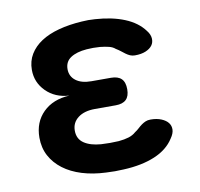

<svg xmlns="http://www.w3.org/2000/svg" viewBox="-68 -629 736 708"><g transform="rotate(-10 300.0 -275.0)"><path d="M513 -481Q525 -466 526 -451Q527 -436 519 -425Q511 -414 494.5 -407Q478 -400 454 -400Q444 -400 436 -403.5Q428 -407 420.5 -412.5Q413 -418 405.5 -424Q398 -430 388 -436Q379 -444 365 -447.5Q351 -451 332 -453Q319 -454 306.5 -454Q294 -454 282 -453Q244 -450 222 -435.5Q200 -421 200 -393Q200 -366 221 -350Q242 -334 279 -334H352Q378 -334 391 -321.5Q404 -309 404 -282Q404 -256 391 -243.5Q378 -231 352 -231H274Q234 -231 210.5 -213Q187 -195 187 -165Q187 -134 210.5 -118Q234 -102 274 -99Q290 -98 307 -98Q324 -98 340 -99Q362 -101 378 -106Q394 -111 405 -121Q413 -126 420.5 -133Q428 -140 435 -145Q442 -150 450 -153.5Q458 -157 469 -157Q492 -157 509 -150Q526 -143 534.5 -132Q543 -121 542.5 -106.5Q542 -92 530 -75Q506 -37 457 -16.5Q408 4 340 7Q324 8 307 8Q290 8 274 7Q225 5 184.5 -7.5Q144 -20 115 -42Q86 -64 70 -94Q54 -124 54 -162Q54 -220 91 -256.5Q128 -293 190 -296Q137 -299 103.5 -332.5Q70 -366 70 -413Q70 -446 85.5 -471.5Q101 -497 128.5 -515Q156 -533 195 -543.5Q234 -554 282 -557Q294 -558 306.5 -558Q319 -558 332 -557Q395 -553 441.5 -534Q488 -515 513 -481Z"/></g></svg>

Font: Maple Mono
Style: Bold
Weight: 700
Monospace: yes
Designer: subframe7536
Version: Version 7.200